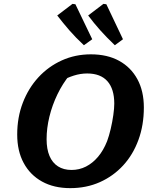

<svg xmlns="http://www.w3.org/2000/svg" viewBox="-20 -961 781 993"><path d="M343 12Q259 12 197.5 -22Q136 -56 102.5 -118Q69 -180 69 -265Q69 -354 98 -429.5Q127 -505 178.5 -561Q230 -617 299.5 -648.5Q369 -680 450 -680Q535 -680 596 -646.5Q657 -613 690.5 -551.5Q724 -490 724 -405Q724 -314 696 -237.5Q668 -161 617 -105.5Q566 -50 496.5 -19Q427 12 343 12ZM350 -82Q390 -82 424.5 -99.5Q459 -117 487 -150Q515 -183 534 -231Q544 -258 552.5 -294Q561 -330 566 -365.5Q571 -401 571 -425Q571 -501 535.5 -541Q500 -581 431 -581Q396 -581 361.5 -570Q327 -559 287 -538L341 -574Q304 -529 277 -473Q250 -417 235.5 -357.5Q221 -298 221 -241Q221 -190 236 -154.5Q251 -119 280 -100.5Q309 -82 350 -82ZM414 -727Q371 -767 338.5 -804.5Q306 -842 276 -881L355 -941L370 -939L457 -758ZM574 -727Q531 -768 498 -805Q465 -842 436 -881L515 -941L530 -939L616 -758Z"/></svg>

Font: Piazzolla Thin ExtraBold
Style: Italic
Weight: 800
Italic angle: -11.3°
Version: Version 2.005